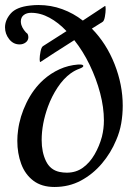

<svg xmlns="http://www.w3.org/2000/svg" viewBox="-40 -725 542 765"><path d="M177 20Q126 20 93 -5Q60 -30 44.5 -72Q29 -114 29 -164Q29 -185 32 -206Q39 -261 65.5 -315.5Q92 -370 133 -407Q162 -433 197 -449Q232 -465 272 -468H278Q292 -468 292 -462Q292 -457 276 -451Q259 -445 242 -433Q213 -412 189.5 -376.5Q166 -341 151 -300Q126 -231 126 -167Q126 -119 143 -83.5Q160 -48 197 -40Q212 -37 226 -37Q263 -37 290.5 -57Q318 -77 337 -110Q356 -143 366 -180Q374 -212 374 -245Q374 -297 359 -354Q344 -411 317.5 -466Q291 -521 256 -565Q213 -538 176 -514Q139 -490 121 -478Q118 -477 118 -489Q118 -502 121.5 -519.5Q125 -537 131 -541L225 -601Q193 -635 157 -654.5Q121 -674 84 -674Q66 -674 54.5 -665Q43 -656 43 -639Q43 -636 43.5 -633Q44 -630 45 -626Q48 -616 55.5 -605.5Q63 -595 70 -590Q73 -583 73 -577Q73 -564 62.5 -556Q52 -548 38 -548Q13 -548 -3.5 -569Q-20 -590 -20 -616Q-20 -645 2.5 -671Q25 -697 80 -703Q88 -704 96.5 -704.5Q105 -705 113 -705Q163 -705 208 -688.5Q253 -672 290 -643L378 -701Q381 -703 381 -689Q381 -676 378 -659Q375 -642 369 -638L326 -611Q384 -552 416.5 -469.5Q449 -387 449 -304Q449 -268 443 -233.5Q437 -199 423 -167Q402 -116 366 -73.5Q330 -31 282.5 -5.5Q235 20 177 20Z"/></svg>

Font: Playball
Style: Regular
Weight: 400
Designer: Robert E. Leuschke
Foundry: Robert E. Leuschke
Version: Version 1.010